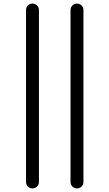

<svg xmlns="http://www.w3.org/2000/svg" viewBox="-20 -830 610 1070"><path d="M373 184V-774Q373 -789 383.5 -799.5Q394 -810 409 -810Q424 -810 434.5 -799.5Q445 -789 445 -774V184Q445 199 434.5 209.5Q424 220 409 220Q394 220 383.5 209.5Q373 199 373 184ZM125 184V-774Q125 -789 135.5 -799.5Q146 -810 161 -810Q176 -810 186.5 -799.5Q197 -789 197 -774V184Q197 199 186.5 209.5Q176 220 161 220Q146 220 135.5 209.5Q125 199 125 184Z"/></svg>

Font: Rounded Mplus 1c
Style: Regular
Weight: 400
Version: Version 1.059.20150529